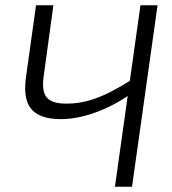

<svg xmlns="http://www.w3.org/2000/svg" viewBox="-20 -710 655 730"><path d="M183 -690 146 -420Q138 -363 157.5 -339.5Q177 -316 232 -316Q278 -316 319 -328Q360 -340 400 -360.5Q440 -381 481 -407L483 -357Q437 -324 389 -301.5Q341 -279 296 -268Q251 -257 211 -257Q135 -257 101.5 -292.5Q68 -328 78 -411L117 -690ZM579 -690 482 0H417L514 -690Z"/></svg>

Font: Exo 2 Light
Style: Italic
Weight: 300
Italic angle: -8°
Designer: Natanael Gama
Foundry: Natanael Gama
Version: Version 2.010